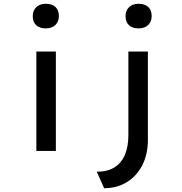

<svg xmlns="http://www.w3.org/2000/svg" viewBox="-20 -797 963 1014"><path d="M172 0V-525H275V0ZM222 -647Q189 -647 171 -664Q153 -681 153 -712Q153 -741 171.5 -759Q190 -777 222 -777Q255 -777 273 -760Q291 -743 291 -712Q291 -683 272.5 -665Q254 -647 222 -647ZM530 197 491 110Q548 110 585 86.5Q622 63 640 20Q658 -23 658 -84V-525H761V-59Q761 19 731 76.5Q701 134 649 165.5Q597 197 530 197ZM712 -647Q679 -647 661 -664Q643 -681 643 -712Q643 -741 661.5 -759Q680 -777 712 -777Q745 -777 763 -760Q781 -743 781 -712Q781 -683 762.5 -665Q744 -647 712 -647Z"/></svg>

Font: Lexend Mega
Style: Regular
Weight: 400
Designer: Bonnie Shaver-Troup, Thomas Jockin
Foundry: Lexend
Version: Version 1.007